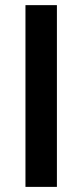

<svg xmlns="http://www.w3.org/2000/svg" viewBox="-20 -731 322 751"><path d="M202.6 0H79.6V-710.9H202.6Z"/></svg>

Font: Roboto Medium
Style: Regular
Weight: 500
Designer: Google
Version: Version 2.134; 2016; ttfautohint (v1.6)